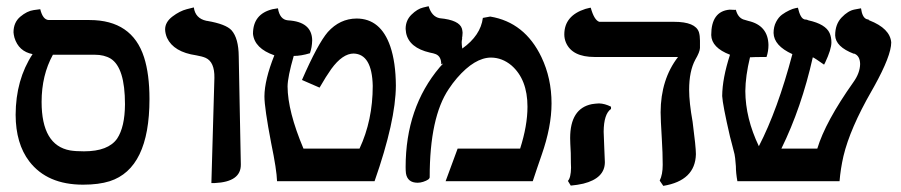

<svg xmlns="http://www.w3.org/2000/svg" viewBox="-20 -589 2929 624"><path d="M288.1 -411.1H151.9Q115.2 -344.2 115.2 -257.8Q115.2 -116.7 208 -100.1Q225.6 -97.2 252.9 -97.2Q332 -97.2 360.8 -138.7Q385.7 -176.3 386.2 -250Q386.2 -369.1 339.8 -398.4Q318.8 -411.1 288.1 -411.1ZM250 11.2Q133.3 11.2 75.2 -64.5Q31.2 -122.1 30.8 -215.8Q31.2 -330.1 85.9 -413.1Q40.5 -421.9 26.9 -466.8Q24.4 -476.6 23.9 -483.9Q23.9 -516.1 45.9 -534.7Q67.9 -553.2 89.4 -556.2L110.8 -559.1Q119.1 -524.9 138.2 -523.9H271Q409.2 -523.9 448.2 -402.8Q465.8 -347.7 465.8 -267.1Q465.8 -41.5 336.4 0Q300.8 11.2 250 11.2Z M667 5.9 676.8 -335.9Q677.7 -387.7 648.4 -400.9Q637.2 -405.8 617.7 -409.2Q544.4 -419.9 522.9 -465.8Q517.1 -479.5 516.6 -493.2Q516.6 -517.1 540.3 -535.2Q564 -553.2 586.9 -559.1L609.9 -564.9Q614.7 -529.3 650.4 -521.5Q652.3 -521 653.8 -521Q713.9 -510.7 732.4 -490.7Q755.4 -464.8 755.9 -405.8Q756.8 -346.7 759.3 -228Q761.7 -111.8 762.7 -54.9Q763.7 2 678.2 5.9Q672.9 5.9 667 5.9Z M839.4 -275.9Q839.8 -329.6 871.6 -409.2Q807.1 -431.6 802.2 -479Q802.2 -543.5 865.7 -559.1Q865.7 -559.1 883.3 -562Q889.2 -525.4 915.5 -522.9Q993.7 -518.6 994.6 -458Q994.1 -435.1 987.3 -416Q958.5 -407.2 934.6 -407.2Q915 -339.4 914.6 -308.1Q915 -227.5 966.3 -106H1148.4Q1191.4 -197.8 1191.4 -310.1Q1189 -413.1 1129.4 -415Q1093.3 -415 1056.6 -364.7Q1039.6 -340.8 1018.6 -304.2L961.4 -329.1Q1012.7 -446.8 1045.4 -484.9Q1084.5 -528.3 1138.7 -528.8Q1217.3 -528.8 1248.5 -438Q1266.1 -386.2 1266.6 -311Q1266.1 -196.3 1197.3 0H880.4Q879.4 -36.6 861.3 -124Q839.4 -238.3 839.4 -275.9Z M1549.3 -530.8 1573.2 -535.2Q1685.5 -516.6 1739.7 -403.3Q1772.5 -334.5 1772.5 -252.9Q1772.5 -177.2 1740.2 -85Q1735.8 -71.3 1725.6 -42.5Q1715.3 -13.2 1711.4 0H1428.2L1467.3 -106H1670.4Q1694.3 -180.7 1694.3 -242.2Q1694.3 -331.1 1642.1 -376.5Q1612.3 -401.4 1576.2 -401.9Q1522.9 -401.9 1465.3 -335.4Q1450.7 -318.4 1438.5 -299.8Q1376.5 -208 1376.5 -13.2Q1376.5 -4.9 1355 2Q1345.7 4.9 1337.4 4.9Q1304.2 4.9 1299.3 -25.9Q1298.3 -34.7 1298.3 -45.9Q1298.3 -239.3 1409.2 -370.6Q1415 -377.4 1420.4 -382.8L1414.1 -379.9Q1414.1 -405.8 1396 -413.1Q1388.7 -416 1377.4 -418Q1309.6 -433.6 1299.8 -481.9Q1298.8 -488.8 1298.3 -495.1Q1298.3 -522.9 1317.4 -541.5Q1336.4 -560.1 1355 -564.5L1373 -568.8Q1383.3 -534.7 1409.2 -529.8Q1473.1 -523.9 1481.4 -495.6Q1482.9 -489.3 1483.4 -482.9Q1482.9 -469.7 1481.4 -463.9L1482.4 -464.8Q1480.5 -456.5 1480.5 -452.1Q1480.5 -442.9 1482.4 -431.2Q1542 -473.6 1549.3 -530.8Z M1941.9 -161.1Q1941.9 -149.9 1943.8 -110.8Q1945.8 -71.3 1945.8 -62Q1945.8 -9.8 1876 7.8Q1856.9 12.2 1835 14.2L1825.7 -1Q1835.4 -11.7 1835.9 -43.9Q1835.9 -47.4 1835.4 -59.1Q1835 -80.6 1835 -91.8Q1833 -127.4 1833 -140.1Q1833 -236.3 1903.3 -250.5Q1915 -252.4 1926.8 -252.9Q1945.8 -252.4 1965.8 -242.2V-234.9Q1942.4 -218.8 1941.9 -161.1ZM2219.7 -296.9Q2219.7 -256.3 2231 -192.9Q2241.7 -111.3 2241.7 -87.9Q2239.7 -2 2135.7 15.1L2124 -2Q2133.8 -21.5 2133.8 -53.2Q2133.8 -90.8 2130.9 -138.2Q2127 -202.1 2127 -224.1Q2127.4 -331.1 2183.6 -403.8H1912.6Q1839.4 -403.8 1819.3 -450.7Q1814 -463.4 1814 -477.1Q1814 -538.1 1882.8 -560.1Q1899.9 -564.5 1899.9 -564Q1911.1 -523.4 1927.7 -518.1H2170.9Q2240.2 -518.1 2251.5 -484.4Q2254.9 -473.1 2254.9 -457V-433.1Q2254.4 -419.9 2239.7 -395Q2219.7 -357.9 2219.7 -296.9Z M2876.5 -451.2Q2876.5 -408.2 2821.3 -308.6Q2818.4 -303.2 2812.5 -293Q2742.7 -171.4 2721.2 -81.5Q2711.9 -41 2708.5 0H2376.5Q2371.6 -26.9 2371.6 -48.8Q2369.1 -81.5 2367.2 -87.9Q2363.8 -99.6 2358.9 -120.6Q2354.5 -137.2 2352.5 -145Q2328.6 -248.5 2327.1 -276.9Q2327.6 -334.5 2352.5 -411.1Q2292.5 -434.1 2291.5 -475.1Q2291.5 -552.2 2351.1 -557.6Q2371.6 -556.6 2371.6 -557.1Q2377.9 -532.7 2395.5 -525.9Q2402.8 -523.4 2412.1 -521Q2476.1 -506.3 2477.5 -442.9Q2477.5 -422.4 2471.2 -403.8Q2427.7 -403.8 2418.5 -402.8H2417.5Q2402.8 -342.3 2402.3 -293Q2402.8 -204.6 2446.3 -113.8Q2507.3 -231.9 2555.2 -413.1Q2495.1 -440.4 2494.1 -481.9Q2494.1 -502 2502.2 -517.6Q2510.3 -533.2 2521.7 -541.5Q2533.2 -549.8 2545.2 -555.4Q2557.1 -561 2565.4 -562.5L2573.2 -564Q2581.1 -529.8 2593.8 -526.4L2594.2 -525.9Q2595.7 -525.9 2599.1 -525.4Q2601.6 -524.9 2602.5 -524.9Q2603.5 -524.4 2605 -523.9Q2606.9 -522.9 2607.4 -522.9Q2663.1 -510.7 2676.3 -481.4Q2682.1 -467.8 2682.1 -451.2Q2682.1 -428.7 2661.6 -385.3Q2659.7 -381.3 2658.2 -378.9Q2627.9 -400.4 2621.6 -402.8Q2585 -239.7 2519.5 -106H2636.2Q2662.6 -193.4 2753.4 -321.8Q2774.9 -351.6 2775.4 -380.9Q2774.9 -408.2 2755.4 -415H2754.9L2755.4 -414.1Q2695.3 -437 2694.3 -474.1Q2694.3 -510.3 2715.3 -532.2Q2736.3 -554.2 2757.3 -558.1L2778.3 -562Q2782.2 -533.2 2795.4 -527.3L2796.4 -526.9Q2803.2 -525.4 2805.2 -523.9H2803.2Q2804.7 -523.4 2805.2 -522.9Q2872.6 -496.6 2876.5 -451.2Z"/></svg>

Font: Linux Libertine O
Style: Bold
Weight: 700
Designer: Philipp H. Poll
Foundry: Philipp H. Poll
Version: Version 5.0.0